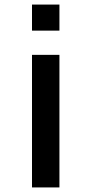

<svg xmlns="http://www.w3.org/2000/svg" viewBox="-20 -700 400 840"><path d="M240 -566H120V-680H240ZM240 120H120V-460H240Z"/></svg>

Font: Gauge Heavy
Style: Heavy
Weight: 900
Designer: Daniel Pimley
Foundry: Daniel Pimley
Version: Version 2.0